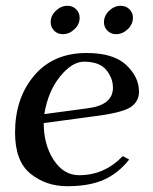

<svg xmlns="http://www.w3.org/2000/svg" viewBox="-20 -633 530 663"><path d="M339 -556Q339 -579 357 -596Q375 -613 397 -613Q415 -613 427 -601Q439 -589 439 -572Q439 -549 421 -532Q403 -515 381 -515Q363 -515 351 -527Q339 -539 339 -556ZM155 -556Q155 -579 173 -596Q191 -613 213 -613Q231 -613 243 -601Q255 -589 255 -572Q255 -549 237 -532Q219 -515 197 -515Q179 -515 167 -527Q155 -539 155 -556ZM460 -316Q460 -285 434.5 -265.5Q409 -246 324 -234L131 -208Q131 -133 165.5 -80.5Q200 -28 253 -28Q341 -28 404 -94L426 -82Q389 -35 339 -12.5Q289 10 212 10Q139 10 85.5 -33Q32 -76 32 -175Q32 -294 98 -372Q164 -450 279 -450Q372 -450 416 -408.5Q460 -367 460 -316ZM133 -239 282 -259Q370 -270 370 -330Q370 -364 346.5 -392Q323 -420 270 -420Q229 -420 187.5 -369Q146 -318 133 -239Z"/></svg>

Font: Judson
Style: Italic
Weight: 400
Italic angle: -9.5°
Version: Version 20110429